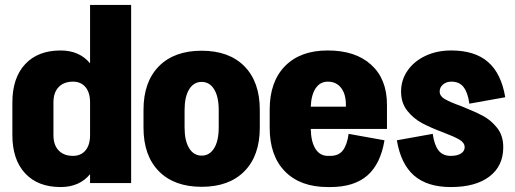

<svg xmlns="http://www.w3.org/2000/svg" viewBox="-20 -740 2082 776"><path d="M510 -720V0H344V-36Q301 16 225 16Q133 16 81.5 -39.5Q30 -95 30 -194V-326Q30 -425 81.5 -480.5Q133 -536 225 -536Q301 -536 344 -484V-720ZM344 -194V-326Q344 -366 325.5 -388Q307 -410 275 -410Q238 -410 217 -388Q196 -366 196 -326V-194Q196 -154 217 -132Q238 -110 275 -110Q307 -110 325.5 -132Q344 -154 344 -194Z M1030 -224Q1030 -111 968 -48Q906 15 795 15Q684 15 622 -48Q560 -111 560 -224V-296Q560 -409 622 -472Q684 -535 795 -535Q906 -535 968 -472Q1030 -409 1030 -296ZM864 -295Q864 -349 845.5 -379Q827 -409 795 -409Q763 -409 744.5 -379Q726 -349 726 -295V-225Q726 -171 744.5 -141Q763 -111 795 -111Q827 -111 845.5 -141Q864 -171 864 -225Z M1544 -219H1236Q1237 -167 1255 -138.5Q1273 -110 1305 -110H1315Q1349 -110 1366 -132.5Q1383 -155 1389 -199L1534 -173Q1518 -77 1464.5 -30.5Q1411 16 1315 16H1305Q1194 16 1132 -47Q1070 -110 1070 -223V-297Q1070 -410 1132 -473Q1194 -536 1304 -536H1305Q1417 -536 1480.5 -478Q1544 -420 1544 -317ZM1378 -309V-316Q1378 -360 1358.5 -385Q1339 -410 1305 -410Q1274 -410 1256 -383.5Q1238 -357 1236 -309Z M1844 -311Q1897 -290 1930.5 -272.5Q1964 -255 1989 -223.5Q2014 -192 2014 -145Q2014 -69 1958 -26.5Q1902 16 1803 16H1802Q1707 16 1653.5 -30.5Q1600 -77 1584 -173L1729 -199Q1735 -155 1752 -132.5Q1769 -110 1802 -110Q1828 -110 1843 -119.5Q1858 -129 1858 -145Q1858 -163 1837 -175.5Q1816 -188 1771 -205Q1720 -224 1685.5 -242.5Q1651 -261 1626 -292.5Q1601 -324 1601 -370Q1601 -417 1627.5 -455Q1654 -493 1700 -514.5Q1746 -536 1803 -536H1804Q1899 -536 1952.5 -489.5Q2006 -443 2022 -347L1877 -321Q1871 -365 1854 -387.5Q1837 -410 1804 -410Q1784 -410 1770.5 -398.5Q1757 -387 1757 -370Q1757 -352 1777 -340Q1797 -328 1844 -311Z"/></svg>

Font: Akshar
Style: Bold
Weight: 700
Designer: Tall Chai
Foundry: Tall Chai
Version: Version 1.000